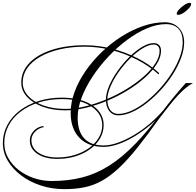

<svg xmlns="http://www.w3.org/2000/svg" viewBox="-140 -1026 1371 1345"><path d="M316 -253Q228 -253 158.5 -278.5Q89 -304 49 -348Q9 -392 9 -448Q9 -525 65 -584Q121 -643 221.5 -676Q322 -709 453 -709Q548 -709 642.5 -685.5Q737 -662 822.5 -618.5Q908 -575 975 -514L971 -505Q904 -565 819 -608.5Q734 -652 640.5 -675.5Q547 -699 453 -699Q359 -699 279.5 -680.5Q200 -662 141.5 -628.5Q83 -595 51 -549Q19 -503 19 -448Q19 -395 58 -353Q97 -311 164.5 -287Q232 -263 317 -263Q385 -263 460 -281.5Q535 -300 609 -331.5Q683 -363 749.5 -404Q816 -445 867.5 -490.5Q919 -536 948.5 -582Q978 -628 978 -670Q978 -690 967 -702Q956 -714 938 -714Q903 -714 859.5 -687.5Q816 -661 772.5 -618Q729 -575 692.5 -523.5Q656 -472 634 -420.5Q612 -369 612 -328Q612 -282 632.5 -255Q653 -228 688 -228Q732 -228 782.5 -251Q833 -274 883.5 -314Q934 -354 980 -405Q1026 -456 1062 -512.5Q1098 -569 1119 -625Q1140 -681 1140 -730Q1140 -792 1110 -824.5Q1080 -857 1022 -857Q959 -857 889.5 -827.5Q820 -798 750.5 -746.5Q681 -695 619 -629Q557 -563 508.5 -489.5Q460 -416 432 -342.5Q404 -269 404 -202Q404 -106 450 -56.5Q496 -7 586 -7Q631 -7 685 -26Q739 -45 796 -78.5Q853 -112 907 -157.5Q961 -203 1006 -256H1018Q973 -201 917.5 -154Q862 -107 803.5 -71.5Q745 -36 689 -16.5Q633 3 586 3Q478 3 416.5 -60.5Q355 -124 355 -236Q355 -308 382.5 -382.5Q410 -457 459 -528Q508 -599 572.5 -661Q637 -723 711 -770Q785 -817 862.5 -843.5Q940 -870 1015 -870Q1075 -870 1112.5 -831Q1150 -792 1150 -730Q1150 -679 1129 -621.5Q1108 -564 1071.5 -506.5Q1035 -449 988 -397.5Q941 -346 889.5 -305.5Q838 -265 786 -241.5Q734 -218 688 -218Q649 -218 625.5 -248Q602 -278 602 -328Q602 -372 624.5 -424.5Q647 -477 684.5 -530Q722 -583 766.5 -627Q811 -671 855.5 -697.5Q900 -724 937 -724Q961 -724 974.5 -710Q988 -696 988 -670Q988 -626 958.5 -578.5Q929 -531 877 -484Q825 -437 758 -395.5Q691 -354 615.5 -322Q540 -290 463.5 -271.5Q387 -253 316 -253ZM-110 -23Q-110 31 -83.5 79Q-57 127 -11 163.5Q35 200 95.5 221Q156 242 223 242Q339 242 437.5 216.5Q536 191 627 133Q718 75 810 -20.5Q902 -116 1005 -255Q1035 -295 1074.5 -343Q1114 -391 1161 -444H1211Q1185 -429 1161.5 -410Q1138 -391 1112.5 -364Q1087 -337 1054.5 -297Q1022 -257 977 -198Q891 -77 822 9Q753 95 692.5 151.5Q632 208 573.5 240.5Q515 273 451.5 286Q388 299 311 299Q224 299 146 273.5Q68 248 8.5 203Q-51 158 -85.5 100Q-120 42 -120 -23Q-120 -91 -89 -149.5Q-58 -208 -2 -251Q54 -294 129.5 -318Q205 -342 294 -342Q382 -342 447.5 -318Q513 -294 549.5 -250.5Q586 -207 586 -149Q586 -100 561 -57Q536 -14 491.5 18.5Q447 51 388.5 69Q330 87 262 87Q174 87 121.5 51.5Q69 16 69 -43Q69 -79 95.5 -108Q122 -137 161 -143L169 -136Q132 -130 106 -103.5Q80 -77 80 -44Q80 11 129.5 44Q179 77 262 77Q327 77 384 59.5Q441 42 484 11Q527 -20 551.5 -61Q576 -102 576 -149Q576 -204 540.5 -245Q505 -286 442 -309Q379 -332 294 -332Q207 -332 133.5 -309Q60 -286 5 -244.5Q-50 -203 -80 -146.5Q-110 -90 -110 -23ZM1188 -1006Q1199 -1006 1199 -998Q1199 -985 1182.5 -967Q1166 -949 1145 -935.5Q1124 -922 1108 -922Q1098 -922 1098 -930Q1098 -942 1114.5 -960Q1131 -978 1152.5 -992Q1174 -1006 1188 -1006Z"/></svg>

Font: Ballet
Style: Regular
Weight: 400
Designer: Maximiliano R. Sproviero
Foundry: Omnibus-Type
Version: Version 1.100